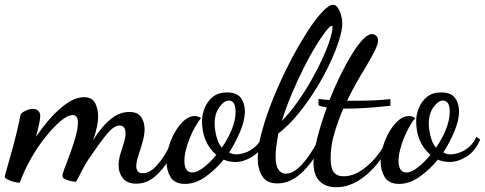

<svg xmlns="http://www.w3.org/2000/svg" viewBox="-55 -740 2036 806"><path d="M517 31Q479 31 461 8.5Q443 -14 443 -45Q443 -69 450 -92.5Q457 -116 464.5 -139Q472 -162 472 -181Q472 -199 464.5 -206Q457 -213 447 -213Q423 -213 393 -176.5Q363 -140 317 -72Q301 -48 288 -22Q275 4 264 23Q256 23 242 20Q228 17 217.5 12Q207 7 207 -1Q207 -10 217 -36Q227 -62 240 -97Q253 -132 262.5 -166.5Q272 -201 272 -225Q272 -240 267 -248.5Q262 -257 250 -257Q229 -257 199 -231.5Q169 -206 136 -165Q103 -124 74.5 -73.5Q46 -23 28 27Q17 27 2 23Q-13 19 -24 13Q-35 7 -35 2Q-35 -1 -27 -29Q-19 -57 -7.5 -98Q4 -139 14.5 -182Q25 -225 31 -258Q35 -267 52 -275Q69 -283 83 -283Q97 -283 105.5 -275Q114 -267 114 -253Q114 -242 109 -218.5Q104 -195 96 -166Q117 -196 141 -225.5Q165 -255 191.5 -279Q218 -303 244.5 -317.5Q271 -332 297 -332Q332 -332 344.5 -307Q357 -282 357 -251Q357 -234 353.5 -216Q350 -198 345.5 -182Q341 -166 335 -150Q354 -181 378 -209Q402 -237 429 -253.5Q456 -270 487 -270Q524 -270 538 -248Q552 -226 552 -199Q552 -173 543.5 -143.5Q535 -114 526 -87.5Q517 -61 517 -42Q517 -31 522.5 -22Q528 -13 544 -13Q571 -13 596 -38Q621 -63 642 -99.5Q663 -136 678 -169L693 -151Q677 -109 652 -67Q627 -25 593 3Q559 31 517 31Z M722 32Q678 32 661 3.5Q644 -25 644 -61Q644 -93 654 -126Q664 -159 681 -188Q698 -217 719 -235Q740 -253 762 -253Q768 -253 776.5 -250.5Q785 -248 789 -244Q778 -232 765.5 -210Q753 -188 742.5 -162.5Q732 -137 725.5 -111.5Q719 -86 719 -65Q719 -42 727 -29Q735 -16 753 -16Q773 -16 800.5 -37.5Q828 -59 853 -90Q822 -117 807.5 -152.5Q793 -188 793 -233Q793 -258 804 -286Q815 -314 838 -333Q861 -352 898 -352Q940 -352 956.5 -328.5Q973 -305 973 -272Q973 -235 953.5 -188.5Q934 -142 907 -100Q921 -92 938 -92Q953 -92 974 -99Q995 -106 1014.5 -122.5Q1034 -139 1046 -166L1062 -154Q1041 -105 1004.5 -82.5Q968 -60 934 -60Q921 -60 908 -62.5Q895 -65 884 -70Q850 -28 807.5 2Q765 32 722 32ZM876 -120Q901 -155 917.5 -195.5Q934 -236 934 -270Q934 -295 926.5 -306.5Q919 -318 906 -318Q886 -318 866 -290.5Q846 -263 846 -221Q846 -197 853.5 -167.5Q861 -138 876 -120Z M1110 30Q1064 30 1045.5 -1Q1027 -32 1027 -75Q1027 -124 1045 -190Q1063 -256 1092.5 -328.5Q1122 -401 1157.5 -470.5Q1193 -540 1228.5 -596.5Q1264 -653 1294.5 -686.5Q1325 -720 1343 -720Q1355 -720 1363.5 -707Q1372 -694 1377 -675.5Q1382 -657 1382 -642Q1382 -615 1368.5 -571.5Q1355 -528 1330.5 -475.5Q1306 -423 1272.5 -368.5Q1239 -314 1199 -264.5Q1159 -215 1113 -179Q1109 -154 1105.5 -129Q1102 -104 1102 -83Q1102 -46 1113.5 -28.5Q1125 -11 1145 -11Q1171 -11 1197.5 -35Q1224 -59 1248 -95.5Q1272 -132 1290 -171L1311 -159Q1269 -72 1218 -21Q1167 30 1110 30ZM1128 -232Q1163 -268 1194 -312Q1225 -356 1251.5 -402.5Q1278 -449 1298 -492.5Q1318 -536 1329 -570.5Q1340 -605 1341 -625Q1341 -629 1340 -630.5Q1339 -632 1339 -632Q1331 -632 1312.5 -608.5Q1294 -585 1269.5 -545Q1245 -505 1219 -453Q1193 -401 1169 -344Q1145 -287 1128 -232Z M1356 46Q1312 46 1286.5 20.5Q1261 -5 1261 -57Q1261 -99 1277 -161Q1293 -223 1317 -289Q1309 -291 1299.5 -292.5Q1290 -294 1282 -298V-325Q1295 -323 1305.5 -322Q1316 -321 1328 -320Q1349 -373 1373.5 -423Q1398 -473 1422 -512Q1446 -551 1468 -574Q1490 -597 1506 -597Q1516 -597 1524 -590Q1532 -583 1532 -570Q1532 -551 1511.5 -513.5Q1491 -476 1460.5 -425.5Q1430 -375 1402 -317Q1410 -317 1418.5 -317Q1427 -317 1435 -317Q1475 -317 1511 -318.5Q1547 -320 1584 -324V-296Q1529 -290 1483.5 -287Q1438 -284 1399 -284Q1396 -284 1392.5 -284Q1389 -284 1386 -284Q1364 -233 1348.5 -180Q1333 -127 1333 -77Q1333 -35 1346 -17.5Q1359 0 1388 0Q1438 0 1490 -46Q1542 -92 1580 -170L1594 -160Q1569 -102 1531 -55Q1493 -8 1448.5 19Q1404 46 1356 46Z M1621 32Q1577 32 1560 3.5Q1543 -25 1543 -61Q1543 -93 1553 -126Q1563 -159 1580 -188Q1597 -217 1618 -235Q1639 -253 1661 -253Q1667 -253 1675.5 -250.5Q1684 -248 1688 -244Q1677 -232 1664.5 -210Q1652 -188 1641.5 -162.5Q1631 -137 1624.5 -111.5Q1618 -86 1618 -65Q1618 -42 1626 -29Q1634 -16 1652 -16Q1672 -16 1699.5 -37.5Q1727 -59 1752 -90Q1721 -117 1706.5 -152.5Q1692 -188 1692 -233Q1692 -258 1703 -286Q1714 -314 1737 -333Q1760 -352 1797 -352Q1839 -352 1855.5 -328.5Q1872 -305 1872 -272Q1872 -235 1852.5 -188.5Q1833 -142 1806 -100Q1820 -92 1837 -92Q1852 -92 1873 -99Q1894 -106 1913.5 -122.5Q1933 -139 1945 -166L1961 -154Q1940 -105 1903.5 -82.5Q1867 -60 1833 -60Q1820 -60 1807 -62.5Q1794 -65 1783 -70Q1749 -28 1706.5 2Q1664 32 1621 32ZM1775 -120Q1800 -155 1816.5 -195.5Q1833 -236 1833 -270Q1833 -295 1825.5 -306.5Q1818 -318 1805 -318Q1785 -318 1765 -290.5Q1745 -263 1745 -221Q1745 -197 1752.5 -167.5Q1760 -138 1775 -120Z"/></svg>

Font: Dancing Script SemiBold
Style: Regular
Weight: 600
Designer: Pablo Impallari
Foundry: Pablo Impallari
Version: Version 2.001